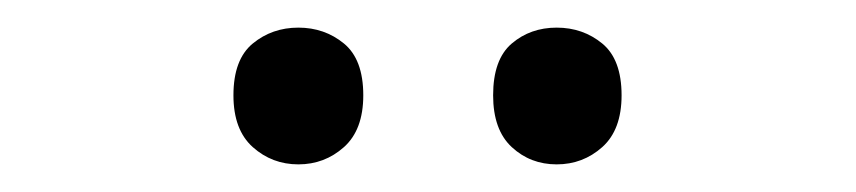

<svg xmlns="http://www.w3.org/2000/svg" viewBox="-20 -750 620 139"><path d="M149 -681Q149 -707 163 -718.5Q177 -730 196 -730Q215 -730 229 -718.5Q243 -707 243 -681Q243 -656 229 -643.5Q215 -631 196 -631Q177 -631 163 -643.5Q149 -656 149 -681ZM337 -681Q337 -707 350.5 -718.5Q364 -730 383 -730Q402 -730 416 -718.5Q430 -707 430 -681Q430 -656 416 -643.5Q402 -631 383 -631Q364 -631 350.5 -643.5Q337 -656 337 -681Z"/></svg>

Font: Noto Sans Gunjala Gondi
Style: Regular
Weight: 400
Designer: Ek Type
Foundry: Ek Type
Version: Version 1.004